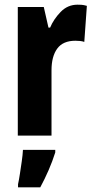

<svg xmlns="http://www.w3.org/2000/svg" viewBox="-20 -579 404 820"><path d="M311 -559Q319 -559 328 -558.5Q337 -558 351 -554L340 -400Q332 -403 321.5 -404Q311 -405 302 -405Q249 -405 224.5 -371.5Q200 -338 200 -279V0H56V-549H167L187 -461H194Q209 -497 239 -528Q269 -559 311 -559ZM216 72Q204 110 187.5 148Q171 186 152 221H57V208Q61 190 65 163.5Q69 137 73 109.5Q77 82 78 61H216Z"/></svg>

Font: Noto Sans Telugu ExtraCondensed ExtraBold
Style: Regular
Weight: 800
Width: 2
Designer: Jelle Bosma - Monotype Design Team
Foundry: Monotype Imaging Inc.
Version: Version 2.005; ttfautohint (v1.8.4.7-5d5b)